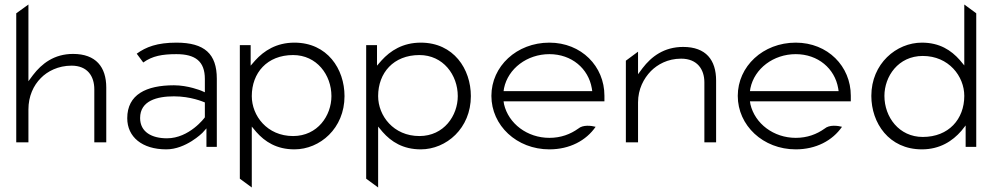

<svg xmlns="http://www.w3.org/2000/svg" viewBox="-20 -651 4398 851"><path d="M52 -20H106V-166C106 -224 128 -272 161 -305C190 -335 238 -360 297 -360C368 -360 398 -313 398 -255V-20H451V-263C451 -354 405 -412 304 -412C220 -412 165 -369 126 -318L106 -291V-631L52 -592Z M544 -127C544 -44 610 11 717 11C804 11 877 -62 877 -62L895 -82V0H941V-302C941 -412 887 -462 762 -462C677 -462 627 -443 586 -413L615 -374C655 -403 699 -411 762 -411C846 -411 888 -379 888 -301V-242L872 -249C872 -249 814 -273 751 -273C628 -273 544 -232 544 -127ZM601 -128C601 -205 677 -224 751 -224C826 -224 880 -200 888 -197V-131C887 -129 819 -38 720 -38C654 -38 601 -65 601 -128Z M1043 141 1096 180V-90L1116 -66C1154 -23 1206 11 1285 11C1398 11 1507 -82 1507 -225C1507 -345 1431 -462 1285 -462C1205 -462 1150 -426 1111 -383L1091 -360V-451H1043ZM1096 -225C1096 -328 1164 -407 1279 -407C1384 -407 1449 -319 1449 -225C1449 -139 1388 -48 1279 -48C1164 -48 1096 -138 1096 -225Z M1603 141 1656 180V-90L1676 -66C1714 -23 1766 11 1845 11C1958 11 2067 -82 2067 -225C2067 -345 1991 -462 1845 -462C1765 -462 1710 -426 1671 -383L1651 -360V-451H1603ZM1656 -225C1656 -328 1724 -407 1839 -407C1944 -407 2009 -319 2009 -225C2009 -139 1948 -48 1839 -48C1724 -48 1656 -138 1656 -225Z M2158 -226C2158 -95 2270 11 2415 11C2505 11 2578 -28 2620 -89C2601 -94 2564 -99 2543 -81C2508 -56 2466 -40 2415 -40C2317 -40 2234 -103 2214 -189L2212 -202H2659V-227C2659 -357 2557 -462 2415 -462C2270 -462 2158 -357 2158 -226ZM2212 -247 2214 -260C2232 -347 2316 -411 2415 -411C2514 -411 2588 -347 2603 -260L2605 -247Z M2754 -20H2808V-197C2808 -256 2833 -303 2865 -336C2894 -365 2939 -391 2999 -391C3070 -391 3102 -344 3102 -286V-20H3154V-294C3154 -385 3109 -443 3008 -443C2923 -443 2867 -400 2828 -349L2808 -322V-422L2754 -382Z M3250 -226C3250 -95 3362 11 3507 11C3597 11 3670 -28 3712 -89C3693 -94 3656 -99 3635 -81C3600 -56 3558 -40 3507 -40C3409 -40 3326 -103 3306 -189L3304 -202H3751V-227C3751 -357 3649 -462 3507 -462C3362 -462 3250 -357 3250 -226ZM3304 -247 3306 -260C3324 -347 3408 -411 3507 -411C3606 -411 3680 -347 3695 -260L3697 -247Z M3842 -226C3842 -106 3920 11 4066 11C4146 11 4202 -26 4241 -71L4260 -95V0H4307V-592L4254 -631V-361L4234 -385C4196 -428 4145 -462 4066 -462C3953 -462 3842 -369 3842 -226ZM3900 -226C3900 -312 3961 -403 4070 -403C4185 -403 4254 -313 4254 -226C4254 -123 4185 -44 4070 -44C3965 -44 3900 -132 3900 -226Z"/></svg>

Font: Charger Sport
Style: ExLitExt
Weight: 200
Designer: Jasper
Foundry: Cannot Into Space Fonts
Version: Version 1.1